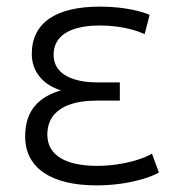

<svg xmlns="http://www.w3.org/2000/svg" viewBox="-20 -548 538 580"><path d="M56 -136C56 -40 135 12 272 12C368 12 440 -14 460 -27L439 -84C422 -72 356 -47 273 -47C180 -47 123 -78 123 -141C123 -230 214 -244 270 -244H342V-299H275C229 -299 142 -309 142 -383C142 -456 222 -471 280 -471C356 -471 401 -452 417 -445L432 -503C413 -512 359 -528 282 -528C150 -528 76 -480 76 -385C76 -330 112 -291 164 -275C99 -256 56 -216 56 -136Z"/></svg>

Font: Repo Light
Style: Regular
Weight: 300
Designer: Stefan Peev
Foundry: Context Ltd
Version: Version 001.502